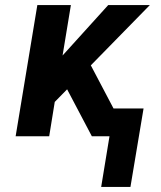

<svg xmlns="http://www.w3.org/2000/svg" viewBox="-20 -540 640 761"><path d="M381 201 414 0H344L246 -186L197 -136L175 0H42L128 -520H261L228 -320L409 -520H574L340 -281L430 -110H549L497 201Z"/></svg>

Font: Iosevka SS04 XBd Ex Obl
Style: Regular
Weight: 800
Width: 7
Italic angle: -9°
Monospace: yes
Designer: Belleve Invis
Foundry: Belleve Invis
Version: Version 19.0.0; ttfautohint (v1.8.4)